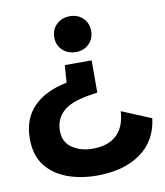

<svg xmlns="http://www.w3.org/2000/svg" viewBox="-82 -577 742 861"><g transform="rotate(-10 289.5 -146.5)"><path d="M291 216Q217 216 156 193.5Q95 171 58.5 124Q22 77 22 2Q22 -88 75 -143Q128 -198 228 -218L234 -297H356V-150Q245 -137 203 -102Q161 -67 161 -10Q161 42 200 68Q239 94 293 94Q363 94 402 57.5Q441 21 445 -50L579 6Q566 108 489.5 162Q413 216 291 216ZM294 -346Q257 -346 233 -369Q209 -392 209 -427Q209 -463 233 -486Q257 -509 294 -509Q330 -509 353.5 -486Q377 -463 377 -427Q377 -392 353.5 -369Q330 -346 294 -346Z"/></g></svg>

Font: Prodigy Sans SemiBold
Style: Regular
Weight: 600
Designer: Wei Huang
Foundry: Wei Huang
Version: Version 1.003; ttfautohint (v1.8.3)